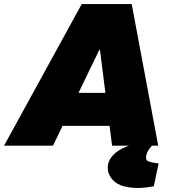

<svg xmlns="http://www.w3.org/2000/svg" viewBox="-56 -720 868 949"><path d="M-36 0 348 -700H595L726 0H498L438 -474H435L206 0ZM217 -98 249 -261H545L513 -98ZM628 209Q542 209 506 174Q470 139 478 93Q483 67 506 43.5Q529 20 571 4L651 -27H719L718 -20Q697 -4 683.5 13.5Q670 31 666 53Q663 70 675.5 76.5Q688 83 728 88L704 201Q685 204 666 206.5Q647 209 628 209Z"/></svg>

Font: REM Black
Style: Italic
Weight: 900
Italic angle: -11°
Designer: Octavio Pardo
Foundry: Ashler Design
Version: Version 1.005;gftools[0.9.28]